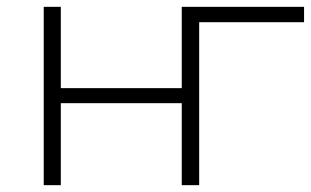

<svg xmlns="http://www.w3.org/2000/svg" viewBox="-20 -542 910 562"><path d="M108 -522H158V-284H512V-522H870V-477H563V0H512V-240H158V0H108Z"/></svg>

Font: Goldbeck Next Light
Style: Regular
Weight: 300
Designer: Julieta Ulanovsky
Foundry: Julieta Ulanovsky
Version: Version 7.200